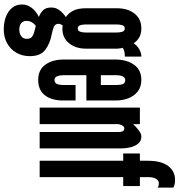

<svg xmlns="http://www.w3.org/2000/svg" viewBox="16 -796 975 1048"><g transform="rotate(90 504.0 -271.5)"><path d="M140.5 196Q102 196 71 184.2Q40 172.5 22 150.2Q4 128 4 97.5Q4 72 15.8 53.2Q27.5 34.5 43.5 22Q59.5 9.5 72 4.5Q49.5 -4 35 -19.2Q20.5 -34.5 20.5 -63.5Q20.5 -90.5 36.8 -110.2Q53 -130 72.5 -143Q51 -158 37.8 -183.2Q24.5 -208.5 24.5 -254.5V-421Q24.5 -481 53.8 -518Q83 -555 134 -555Q164.5 -555 184.2 -543.2Q204 -531.5 215.5 -513Q229 -533 248.8 -544Q268.5 -555 288.5 -555V-465Q271.5 -465 259.2 -461.8Q247 -458.5 240.5 -453Q242 -450 243.5 -440.2Q245 -430.5 245 -424V-251.5Q245 -197 215.5 -160.5Q186 -124 136.5 -124Q124.5 -124 119.5 -126Q115 -121 112.2 -115.2Q109.5 -109.5 109.5 -102Q109.5 -85 125.5 -77.8Q141.5 -70.5 166 -66Q218 -56.5 252 -30.2Q286 -4 286 53.5Q286 95.5 267 127.8Q248 160 215 178Q182 196 140.5 196ZM142 111Q162.5 111 177 100.5Q191.5 90 191.5 71.5Q191.5 51 181.5 42.8Q171.5 34.5 153.5 29.5L120.5 21Q109.5 29 101.5 42Q93.5 55 93.5 73Q93.5 88.5 104.8 99.8Q116 111 142 111ZM135 -208Q148 -208 152.5 -221Q157 -234 157 -252V-419.5Q157 -438 152.8 -451.2Q148.5 -464.5 135 -464.5Q121 -464.5 117 -451Q113 -437.5 113 -419.5V-252Q113 -234 117.2 -221Q121.5 -208 135 -208Z M415.5 8Q361 8 332.8 -30.8Q304.5 -69.5 304.5 -130V-414.5Q304.5 -475 332.8 -515Q361 -555 416 -555Q452.5 -555 477.5 -536.2Q502.5 -517.5 515.2 -486Q528 -454.5 528 -416V-255H390V-128.5Q390 -109 396 -95Q402 -81 416.5 -81Q432 -81 437.8 -94.5Q443.5 -108 443.5 -129V-196H528V-127.5Q528 -65.5 499.8 -28.8Q471.5 8 415.5 8ZM390 -334H443.5V-418.5Q443.5 -440 438.5 -453.5Q433.5 -467 416.5 -467Q402.5 -467 396.2 -453Q390 -439 390 -418.5Z M567 0V-547H657V-510Q670 -524.5 689.5 -539.8Q709 -555 724.5 -555Q749.5 -555 763.8 -537.2Q778 -519.5 783.8 -494.5Q789.5 -469.5 789.5 -448V0H700V-430Q700 -446 695.5 -454Q691 -462 680.5 -462Q671.5 -462 666 -453.2Q660.5 -444.5 657 -431V0Z M857 0V-456H817V-547H857V-590.5Q857 -664 885.5 -701.5Q914 -739 961.5 -739Q973 -739 984.2 -736.8Q995.5 -734.5 1003.5 -729.5V-644Q994.5 -650.5 980 -650.5Q965.5 -650.5 956 -636Q946.5 -621.5 946.5 -595V-547H995V-456H946.5V0Z"/></g></svg>

Font: League Gothic SemiCondensed
Style: Regular
Weight: 400
Width: 4
Designer: The League of Moveable Type
Version: Version 2.001